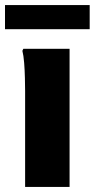

<svg xmlns="http://www.w3.org/2000/svg" viewBox="-23 -740 375 760"><path d="M76.4 0V-380.4Q76.4 -400.4 75.6 -431Q74.9 -461.6 72.6 -491.2Q70.3 -520.8 65.6 -538.8L69.3 -546.8H252.4V0ZM-3.2 -720H332V-624.4H-3.2Z"/></svg>

Font: Kufam
Style: Regular
Weight: 400
Designer: Wael Morcos, Artur Schmal
Foundry: Original Type
Version: Version 1.301; ttfautohint (v1.8.3)